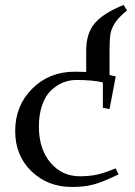

<svg xmlns="http://www.w3.org/2000/svg" viewBox="-20 -744 544 771"><path d="M41 -217.8Q41 -319.8 109.4 -387.9Q177.7 -456.1 279.8 -456.1Q307.1 -456.1 326.2 -455.1V-541Q326.2 -610.4 360.8 -650.9Q395.5 -691.4 476.1 -724.1L490.2 -702.1Q457.5 -675.8 442.4 -652.8Q427.2 -629.9 423.6 -607.9Q419.9 -585.9 419.9 -542V-442.9Q433.1 -439.9 444.8 -437L419.9 -306.2L393.1 -311V-413.1Q350.6 -422.9 287.1 -422.9Q259.3 -422.9 233.9 -412.8Q208.5 -402.8 185.8 -381.8Q163.1 -360.8 149.7 -323.2Q136.2 -285.6 136.2 -235.8Q136.2 -145.5 182.6 -90.8Q229 -36.1 300.8 -36.1Q341.8 -36.1 374 -43.9Q406.2 -51.8 443.8 -67.9L456.1 -43.9Q397.5 -15.1 359.4 -4.2Q321.3 6.8 269 6.8Q171.9 6.8 106.4 -56.2Q41 -119.1 41 -217.8Z"/></svg>

Font: Dehuti
Style: Bold
Weight: 700
Version: Version 1.2